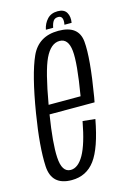

<svg xmlns="http://www.w3.org/2000/svg" viewBox="-108 -734 516 789"><g transform="rotate(-15 150.0 -339.0)"><path d="M97 4Q11.5 4 7.2 -79Q3 -162 25.5 -299.5Q51.5 -458.5 84.2 -530.8Q117 -603 201.5 -603Q287.5 -603 294 -532.2Q300.5 -461.5 273.5 -301.5Q271.5 -289.5 269.5 -280.5H78Q59 -161.5 62.5 -102Q66 -37.5 103.5 -37.5Q135 -37.5 159.8 -81Q184.5 -124.5 202 -219L255 -213.5Q233 -95 196.2 -45.5Q159.5 4 97 4ZM84.5 -319.5H220.5Q243.5 -456 238 -508Q232.5 -561.5 195.5 -561.5Q158 -561.5 132.5 -508Q108.5 -457.5 84.5 -319.5ZM219.5 -681.5Q247 -681.5 257.2 -663.8Q267.5 -646 263 -620.5H232.5Q239.5 -658 215.5 -658Q201.5 -658 194.8 -648.5Q188 -639 184.5 -620.5H153.5Q158.5 -646 175 -663.8Q191.5 -681.5 219.5 -681.5Z"/></g></svg>

Font: Anybody Condensed Light
Style: Italic
Weight: 300
Width: 3
Italic angle: -10°
Designer: Tyler Finck
Foundry: Etcetera Type Company
Version: Version 1.010; ttfautohint (v1.8.3) -l 8 -r 50 -G 200 -x 14 